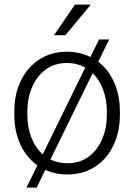

<svg xmlns="http://www.w3.org/2000/svg" viewBox="-20 -769 597 857"><path d="M43.9 -256.3V-272Q43.9 -349.1 73.2 -409.2Q102.5 -469.2 155.5 -503.7Q208.5 -538.1 279.3 -538.1Q336.4 -538.1 383.8 -514.6L421.9 -592.8H467.3L418.5 -493.2Q464.4 -458.5 489.7 -400.9Q515.1 -343.3 515.1 -272V-256.3Q515.1 -179.7 486.1 -119.4Q457 -59.1 404.3 -24.7Q351.6 9.8 280.3 9.8Q227.1 9.8 182.1 -10.7L143.6 68.4H98.1L147 -30.8Q98.1 -65.4 71 -124Q43.9 -182.6 43.9 -256.3ZM102.1 -272V-256.3Q102.1 -203.1 119.6 -156.5Q137.2 -109.9 170.9 -80.1L360.4 -467.3Q324.2 -487.8 279.3 -487.8Q222.2 -487.8 182.6 -457.5Q143.1 -427.2 122.6 -378.2Q102.1 -329.1 102.1 -272ZM457 -272Q457 -322.3 440.9 -367.2Q424.8 -412.1 393.6 -442.4L205.1 -57.1Q239.3 -40.5 280.3 -40.5Q337.4 -40.5 376.7 -70.3Q416 -100.1 436.5 -149.4Q457 -198.7 457 -256.3ZM221.2 -611.8 314.5 -748.5H385.3L272 -611.8Z"/></svg>

Font: Vazirmatn UI FD ExtraLight
Style: Regular
Weight: 200
Designer: Saber Rastikerdar
Foundry: Saber Rastikerdar
Version: Version 33.003